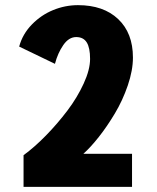

<svg xmlns="http://www.w3.org/2000/svg" viewBox="-20 -726 610 746"><path d="M496.5 -502.5Q496.5 -452.5 476.5 -394Q456.5 -335.5 426.2 -285Q396 -234.5 364 -194Q332 -153.5 304 -128.5H493V0H71.5V-123Q114 -154 158.8 -199.8Q203.5 -245.5 242 -296.5Q280.5 -347.5 305.2 -401.5Q330 -455.5 330 -497Q330 -540.5 317 -561.2Q304 -582 276 -582Q247.5 -582 226 -551Q204.5 -520 193.5 -478L54.5 -545Q67.5 -593.5 103.8 -630.8Q140 -668 186.8 -687Q233.5 -706 283 -706Q382 -706 439.2 -651.8Q496.5 -597.5 496.5 -502.5Z"/></svg>

Font: League Mono Narrow ExtraBold
Style: Regular
Weight: 800
Width: 3
Designer: Tyler Finck
Foundry: The League of Moveable Type / Tyler Finck
Version: Version 2.210